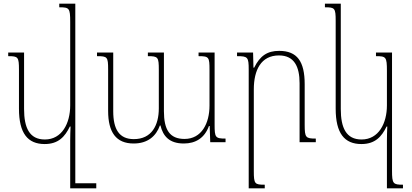

<svg xmlns="http://www.w3.org/2000/svg" viewBox="-20 -780 2262 1053"><path d="M225 10C300 10 336 -30 363 -86H367C366 -61 365 -36 365 -11V253H508V225H393V-760H305V-740C360 -740 365 -736 365 -660V-202C365 -104 320 -15 226 -15C141 -15 112 -80 112 -182V-492H25V-472C79 -472 84 -468 84 -398V-184C84 -49 132 10 225 10Z M1069 -492V-472C1126 -472 1129 -467 1129 -397V-201C1129 -104 1086 -18 992 -18C910 -18 879 -69 879 -170V-492H791V-472C847 -472 851 -467 851 -397V-186C851 -93 812 -17 714 -17C633 -17 601 -72 601 -170V-492H512V-472C569 -472 573 -468 573 -399V-172C573 -54 617 7 713 7C790 7 836 -33 857 -92H860C874 -34 908 7 988 7C1053 7 1102 -23 1126 -89H1130L1133 0H1217V-20C1161 -20 1157 -26 1157 -96V-492Z M1712 -20C1657 -20 1651 -25 1651 -95V-318C1651 -443 1610 -501 1511 -501C1446 -501 1406 -474 1374 -409H1370L1368 -492H1280V-472C1339 -472 1344 -467 1344 -398V253H1432V233C1377 233 1372 229 1372 158V-290C1372 -395 1411 -476 1510 -476C1594 -476 1623 -414 1623 -324V0H1712Z M2102 253H2190V233C2136 233 2130 228 2130 156V-492H2042V-472C2097 -472 2102 -468 2102 -392V-202C2102 -104 2057 -15 1963 -15C1878 -15 1849 -80 1849 -182V-760H1762V-740C1816 -740 1821 -736 1821 -666V-184C1821 -49 1869 10 1962 10C2037 10 2073 -30 2100 -86H2104C2103 -61 2102 -34 2102 -8Z"/></svg>

Font: Noto Serif Armenian SemiCondensed Thin
Style: Regular
Weight: 100
Width: 4
Designer: Monotype Design Team
Foundry: Monotype Imaging Inc.
Version: Version 2.008